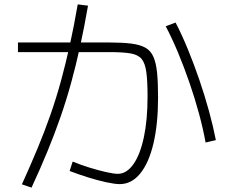

<svg xmlns="http://www.w3.org/2000/svg" viewBox="-20 -834 1040 877"><path d="M527 7Q505 7 465.5 -1.5Q426 -10 381.5 -24Q337 -38 298 -53L312 -96Q348 -81 388.5 -68.5Q429 -56 464.5 -48Q500 -40 518 -40Q558 -40 589 -83.5Q620 -127 637 -206.5Q654 -286 654 -393Q654 -463 648.5 -504Q643 -545 627 -564.5Q611 -584 576.5 -590Q542 -596 483 -596H62V-640H479Q539 -640 579 -635Q619 -630 643.5 -616.5Q668 -603 680.5 -575Q693 -547 697.5 -501.5Q702 -456 702 -389Q702 -268 681 -179Q660 -90 620.5 -41.5Q581 7 527 7ZM80 8Q119 -78 151.5 -156Q184 -234 210.5 -310Q237 -386 258.5 -464.5Q280 -543 299 -629Q318 -715 335 -814L382 -808Q365 -710 346 -623Q327 -536 305 -456Q283 -376 256 -298.5Q229 -221 196.5 -142Q164 -63 124 23ZM919 -183Q908 -245 889 -315Q870 -385 845.5 -456Q821 -527 793.5 -593Q766 -659 737 -714L782 -731Q811 -675 838.5 -608Q866 -541 890.5 -469.5Q915 -398 934.5 -327Q954 -256 966 -194Z"/></svg>

Font: M PLUS 1 Thin Light
Style: Regular
Weight: 300
Version: Version 1.001